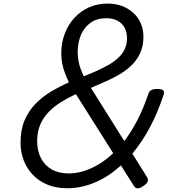

<svg xmlns="http://www.w3.org/2000/svg" viewBox="-20 -1035 987 1075"><path d="M355 19Q295 19 247 -0.5Q199 -20 165 -55Q131 -90 113 -136.5Q95 -183 95 -236Q95 -308 117.5 -361Q140 -414 178.5 -453.5Q217 -493 265.5 -522Q314 -551 366 -574Q353 -601 343 -627.5Q333 -654 328 -681.5Q323 -709 323 -736Q323 -794 342 -845Q361 -896 395.5 -934Q430 -972 477.5 -993.5Q525 -1015 583 -1015Q626 -1015 662.5 -1001.5Q699 -988 726 -963.5Q753 -939 768 -905Q783 -871 783 -830Q783 -781 767 -743Q751 -705 722.5 -675.5Q694 -646 656.5 -623Q619 -600 576 -581Q533 -562 489 -543L676 -245Q716 -298 750 -364Q784 -430 810 -508Q815 -524 827 -530.5Q839 -537 861 -537Q884 -537 893 -529.5Q902 -522 897 -507Q864 -406 819.5 -322.5Q775 -239 721 -175L802 -45Q811 -31 807.5 -19.5Q804 -8 783 6Q764 20 750.5 19.5Q737 19 729 5L657 -109Q589 -46 512 -13.5Q435 19 355 19ZM365 -64Q427 -64 491 -93Q555 -122 614 -177L405 -508Q361 -488 322 -463.5Q283 -439 253 -408.5Q223 -378 205.5 -337.5Q188 -297 188 -245Q188 -191 209 -150Q230 -109 269.5 -86.5Q309 -64 365 -64ZM449 -608Q488 -623 523.5 -639Q559 -655 590 -673Q621 -691 643.5 -712.5Q666 -734 678.5 -760.5Q691 -787 691 -821Q691 -856 677 -881Q663 -906 637 -919.5Q611 -933 575 -933Q523 -933 487.5 -908Q452 -883 433.5 -840Q415 -797 415 -743Q415 -719 419 -696Q423 -673 431 -651Q439 -629 449 -608Z"/></svg>

Font: Playwrite US Trad
Style: Regular
Weight: 400
Designer: Veronika Burian, José Scaglione
Foundry: TypeTogether
Version: Version 1.002